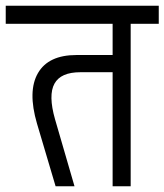

<svg xmlns="http://www.w3.org/2000/svg" viewBox="-45 -650 574 670"><path d="M84 -219Q51 -332 87.5 -395Q124 -458 222 -458H280L294 -398H236Q201 -398 178.5 -388Q156 -378 145 -358Q134 -338 134.5 -307Q135 -276 147 -234ZM149 0 84 -219 147 -234 215 0ZM279 -398V-458H364V-398ZM-25 -567V-630H415V-567ZM348 0V-620H411V0ZM250 -567V-630H509V-567Z"/></svg>

Font: Akshar Light Light
Style: Regular
Weight: 300
Version: Version 1.100